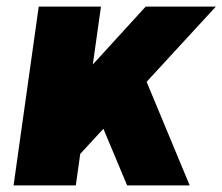

<svg xmlns="http://www.w3.org/2000/svg" viewBox="-20 -560 672 580"><path d="M82 -170 420 -540H632L203 -74ZM97 -540H285L209 0H21ZM263 -241 412 -339 553 0H364Z"/></svg>

Font: Pathway Extreme SemiCondensed ExtraBold
Style: Italic
Weight: 800
Width: 4
Italic angle: -8°
Version: Version 1.001;gftools[0.9.26]